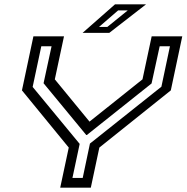

<svg xmlns="http://www.w3.org/2000/svg" viewBox="-20 -868 863 888"><path d="M258.5 0 298 -185.5 81.5 -450 134.5 -700H276L233.5 -501L394 -305.5L639 -501L681.5 -700H823L770 -450L439.5 -185.5L400 0ZM315 -45H362.5L396 -204L726.5 -467L766 -654H718.5L681 -482L381.5 -243.5H379L181.5 -483L218.5 -654H171L131 -466L348.5 -202.5ZM362 -716 512 -848H655.5L485.5 -716ZM438 -743.5H476.5L571 -820H526.5Z"/></svg>

Font: Tourney Expanded Medium
Style: Italic
Weight: 500
Width: 7
Italic angle: -12°
Designer: Tyler Finck
Foundry: Etcetera Type Co
Version: Version 1.010; ttfautohint (v1.8.3)